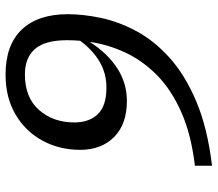

<svg xmlns="http://www.w3.org/2000/svg" viewBox="-66 -691 782 690"><g transform="rotate(-90 325.0 -346.0)"><path d="M74.5 25V-36.5Q187.5 -50 267.8 -85.8Q348 -121.5 400.2 -173.2Q452.5 -225 481.2 -286.8Q510 -348.5 519.5 -414.5Q478 -350 424.5 -315.5Q371 -281 307.5 -281Q223.5 -281 177.5 -327Q131.5 -373 131.5 -448.5Q131.5 -523.5 164.5 -584.2Q197.5 -645 258.2 -681Q319 -717 402.5 -717Q508 -717 563.5 -659Q619 -601 619 -493Q619 -438.5 605.8 -375Q592.5 -311.5 558.8 -248Q525 -184.5 463.8 -128.8Q402.5 -73 307 -32.2Q211.5 8.5 74.5 25ZM230 -469.5Q230 -416.5 259.8 -385.5Q289.5 -354.5 355.5 -354.5Q405.5 -354.5 447.2 -378.5Q489 -402.5 523.5 -449Q525.5 -472 525.5 -496Q525.5 -575 494 -611.2Q462.5 -647.5 402.5 -647.5Q319.5 -647.5 274.8 -596.8Q230 -546 230 -469.5Z"/></g></svg>

Font: Newsreader 6pt
Style: Italic
Weight: 400
Italic angle: -17°
Designer: Hugues Gentile
Foundry: Production Type
Version: Version 1.003; ttfautohint (v1.8.3)